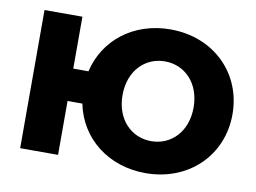

<svg xmlns="http://www.w3.org/2000/svg" viewBox="-78 -829 1279 958"><g transform="rotate(10 561.5 -350.0)"><path d="M713 -148C612 -148 533 -227 533 -350C533 -473 612 -552 713 -552C814 -552 893 -473 893 -350C893 -227 814 -148 713 -148ZM713 14C930 14 1090 -140 1090 -350C1090 -560 930 -714 713 -714C526 -714 383 -601 345 -437H268V-700H76V0H268V-273H343C377 -103 523 14 713 14Z"/></g></svg>

Font: Montserrat-Alt1 ExtBd
Style: Regular
Weight: 800
Designer: Differentunic
Foundry: Differentunic
Version: Version 7.222